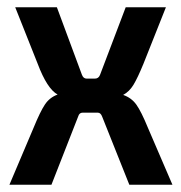

<svg xmlns="http://www.w3.org/2000/svg" viewBox="-20 -510 499 530"><path d="M122 0H6L73 -158Q91 -202 104 -221.5Q117 -241 139 -249Q110 -265 84 -334L22 -490H137L206 -304Q210 -293 219 -293H242Q252 -293 256 -303L327 -490H438L376 -334Q360 -295 348.5 -276Q337 -257 320 -248Q343 -240 356.5 -221Q370 -202 388 -158L456 0H337L262 -188Q258 -199 250 -199H208Q199 -199 196 -189Z"/></svg>

Font: Gemunu Libre
Style: Bold
Weight: 700
Designer: Puspanada Ekanayake, Sola Matas, Pathum Egodawatta, Kosala Senevirathne
Foundry: mooniak
Version: Version 1.100